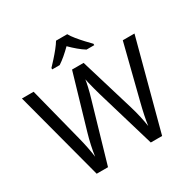

<svg xmlns="http://www.w3.org/2000/svg" viewBox="-201 -1141 1332 1337"><g transform="rotate(-30 465.0 -472.0)"><path d="M917 -714 727 0H636L497 -468Q489 -497 481 -526Q473 -555 468 -577.5Q463 -600 461 -609Q460 -596 450.5 -553.5Q441 -511 427 -465L292 0H201L12 -714H106L217 -278Q229 -232 237.5 -189Q246 -146 251 -108Q256 -147 266 -193Q276 -239 289 -283L415 -714H508L639 -280Q653 -234 663 -188.5Q673 -143 678 -108Q683 -145 692 -188.5Q701 -232 713 -279L823 -714ZM509 -944Q521 -922 543.5 -894.5Q566 -867 590.5 -840.5Q615 -814 634 -795V-784H572Q546 -800 518 -823.5Q490 -847 463 -874Q436 -847 409 -824Q382 -801 356 -784H296V-795Q315 -815 338.5 -841Q362 -867 384 -894.5Q406 -922 419 -944Z"/></g></svg>

Font: Noto Sans Tagalog
Style: Regular
Weight: 400
Designer: Monotype Design Team
Foundry: Monotype Imaging Inc.
Version: Version 2.001; ttfautohint (v1.8.4.7-5d5b)